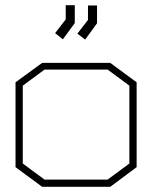

<svg xmlns="http://www.w3.org/2000/svg" viewBox="-20 -720 588 742"><path d="M406 2H143L40 -74V-402L143 -477H406L508 -402V-74ZM480 -389 396 -451H152L68 -389V-88L152 -26H396L480 -88ZM193 -592 234 -645V-700H269V-631L223 -568ZM279 -590 320 -643V-699H355V-630L309 -567Z"/></svg>

Font: Turret Road ExtraLight
Style: Regular
Weight: 275
Designer: Noponies
Foundry: Noponies
Version: Version 1.001; ttfautohint (v1.8)